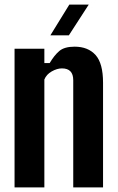

<svg xmlns="http://www.w3.org/2000/svg" viewBox="-20 -811 511 831"><path d="M43 0V-600H172V-538H195Q215 -572 237 -590.5Q259 -609 303 -609Q361 -609 393.5 -573Q426 -537 426 -453V0H297V-464Q297 -515 248 -515Q227 -515 204 -502Q181 -489 172 -467V0ZM198 -658 280 -791H364L278 -658Z"/></svg>

Font: Big Shoulders Display ExtraBold
Style: Regular
Weight: 800
Designer: Patric King
Foundry: XO Type Co
Version: Version 1.000; ttfautohint (v1.8.2)